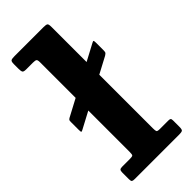

<svg xmlns="http://www.w3.org/2000/svg" viewBox="-250 -826 871 871"><g transform="rotate(-45 186.0 -390.0)"><path d="M30 -405Q25 -401.5 23.5 -399Q22 -396.5 22 -387.5V-338Q22 -324.5 24.2 -323.1Q26.5 -321.7 34 -326L344 -490.5Q352.5 -496 354.8 -499.2Q357 -502.5 357 -516.5V-559Q357 -573 355.1 -575.1Q353.3 -577.2 345 -572.5ZM90.7 -700Q105.2 -700 110 -696.7Q114.7 -693.5 114.7 -678.5V-103.5Q114.7 -87 111.4 -83.5Q108 -80 91.7 -80H42.8Q31.8 -80 28.2 -75.8Q24.7 -71.5 24.7 -60.5V-17.5Q24.7 -5.5 29 -2.7Q33.2 0 44.7 0H328.3Q344.5 0 349.6 -3.5Q354.8 -7 354.8 -23.5V-65Q354.8 -74.5 351.5 -77.3Q348.3 -80 339.8 -80H285.3Q269.8 -80 267.3 -84.4Q264.8 -88.8 264.8 -104V-755.5Q264.8 -773 259.8 -776.5Q254.8 -780 237.8 -780H52.8Q36.2 -780 30.5 -776.7Q24.7 -773.5 24.7 -756.5V-727Q24.7 -711.7 27.9 -705.9Q31 -700 47.3 -700Z"/></g></svg>

Font: Besley
Style: Regular
Weight: 400
Designer: Owen Earl
Foundry: indestructible type*
Version: Version 4.000